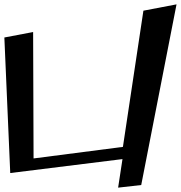

<svg xmlns="http://www.w3.org/2000/svg" viewBox="-75 -760 830 881"><path d="M573 89 735 -740 583 -711 489 -86 79 -33 77 -613 -55 -588 -28 34 487 -30 467 101Z"/></svg>

Font: Gamestation Warped
Style: Regular
Weight: 400
Designer: Jonas Hecksher
Foundry: Jonas Hecksher, Playtypeª, e-types AS
Version: Version 1.003